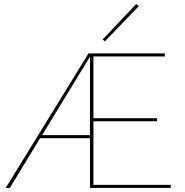

<svg xmlns="http://www.w3.org/2000/svg" viewBox="-20 -919 904 939"><path d="M493 -717 482 -726 646 -899 659 -889ZM815 -15V0H420V-243H176L28 0H8L413 -658H786V-643H437V-341H748V-326H437V-15ZM420 -258V-642L186 -258Z"/></svg>

Font: Ysabeau Infant Thin
Style: Regular
Weight: 200
Designer: Christian Thalmann (Catharsis Fonts)
Version: Version 0.003